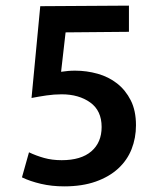

<svg xmlns="http://www.w3.org/2000/svg" viewBox="-20 -652 565 682"><path d="M438 -632V-539L213 -537L197 -397Q211 -399 222 -400Q233 -401 247 -401Q288 -401 327 -390Q366 -379 396 -355.5Q426 -332 444.5 -295.5Q463 -259 463 -207Q463 -162 447.5 -122.5Q432 -83 400 -53.5Q368 -24 320 -7Q272 10 208 10Q164 10 125.5 1Q87 -8 58 -22L83 -111Q108 -99 136.5 -91Q165 -83 199 -83Q268 -83 304.5 -114.5Q341 -146 341 -201Q341 -259 300.5 -288Q260 -317 199 -317Q172 -317 145 -313Q118 -309 92 -304L123 -630Z"/></svg>

Font: Ek Mukta SemiBold
Style: Regular
Weight: 600
Designer: Girish Dalvi and Yashodeep Gholap
Foundry: Ek Type
Version: Version 2.538;PS 1.002;hotconv 16.6.51;makeotf.lib2.5.65220;